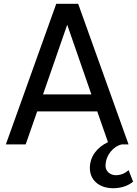

<svg xmlns="http://www.w3.org/2000/svg" viewBox="-20 -765 725 1017"><path d="M11 0H116L177 -175H495L552 -12C494 15 456 64 456 125C456 188 504 232 580 232C621 232 660 219 685 197L661 136C642 154 618 163 594 163C562 163 539 141 539 114C539 55 583 9 624 0H661L394 -745H278ZM208 -265 336 -634 464 -265Z"/></svg>

Font: Mluvka Medium
Style: Regular
Weight: 500
Designer: Modified by Jiří Krblich, Original typeface by Gumpita Rahayu
Foundry: Gumpita Rahayu & Jiří Krblich
Version: Version 2.000;Glyphs 3.1.1 (3134)